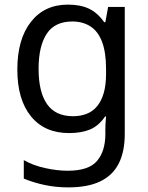

<svg xmlns="http://www.w3.org/2000/svg" viewBox="-20 -566 640 831"><path d="M276 245Q221 245 172.5 234.5Q124 224 83 207V127Q123 150 175.5 161.5Q228 173 273 173Q364 173 400 130.5Q436 88 436 14V-5Q436 -17 436.5 -28Q437 -39 439 -62H435Q407 -21 369.5 -5.5Q332 10 279 10Q173 10 114 -62.5Q55 -135 55 -265Q55 -396 113.5 -471Q172 -546 274 -546Q328 -546 365 -528.5Q402 -511 431 -470H436L448 -536H520V14Q520 90 494 141.5Q468 193 414 219Q360 245 276 245ZM296 -63Q329 -63 355.5 -73.5Q382 -84 400.5 -106.5Q419 -129 429 -163.5Q439 -198 439 -246V-267Q439 -340 421.5 -385.5Q404 -431 371 -452Q338 -473 293 -473Q217 -473 182 -419.5Q147 -366 147 -268Q147 -168 183.5 -115.5Q220 -63 296 -63Z"/></svg>

Font: Noto Sans Mono
Style: Regular
Weight: 400
Designer: Monotype Design Team
Foundry: Monotype Imaging Inc.
Version: Version 2.014